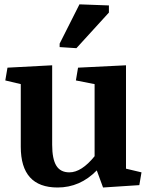

<svg xmlns="http://www.w3.org/2000/svg" viewBox="-20 -835 683 866"><path d="M239.7 10.7Q73.7 10.7 73.7 -172.9V-455.6L3.9 -472.2L13.7 -529.8L215.3 -540.5V-182.1Q215.3 -118.2 233.9 -87.9Q252.4 -57.6 293 -57.6Q347.7 -57.6 406.7 -130.4V-455.6L322.3 -472.2L332 -529.8L548.3 -540.5V-74.2L618.2 -57.6L608.4 0L444.8 10.7L416.5 -66.4Q341.3 10.7 239.7 10.7ZM249 -638.2 338.4 -815.4 471.2 -810.5V-778.3L324.7 -617.7L249 -622.6Z"/></svg>

Font: NoticiaText-Bold
Style: Bold
Weight: 700
Designer: JM Sole
Foundry: JM Sole
Version: Version 1.003